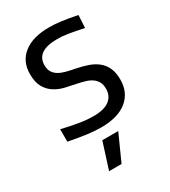

<svg xmlns="http://www.w3.org/2000/svg" viewBox="-189 -646 849 960"><g transform="rotate(-30 235.5 -166.5)"><path d="M228 11Q192 11 150 5.5Q108 0 45 -12V-84Q95 -72 139.5 -64.5Q184 -57 224 -57Q284 -57 314.5 -80Q345 -103 345 -145Q345 -168 337 -183.5Q329 -199 314 -210Q299 -221 278 -227.5Q257 -234 232 -239Q201 -245 169 -252.5Q137 -260 111 -276.5Q85 -293 68.5 -321.5Q52 -350 52 -398Q52 -471 104.5 -512Q157 -553 251 -553Q268 -553 284 -552Q300 -551 318 -548.5Q336 -546 358 -542.5Q380 -539 410 -533L406 -460Q355 -471 321 -476.5Q287 -482 258 -482Q137 -482 137 -400Q137 -376 146.5 -360.5Q156 -345 173 -335Q190 -325 213 -319Q236 -313 263 -308Q299 -301 329.5 -290.5Q360 -280 382.5 -262Q405 -244 417.5 -216.5Q430 -189 430 -149Q430 -74 377.5 -31.5Q325 11 228 11ZM200 69H292L224 220H152Z"/></g></svg>

Font: EncodeSans
Style: Regular
Weight: 400
Designer: Pablo Impallari, Andres Torresi
Foundry: Pablo Impallari, Andres Torresi
Version: Version 1.000; ttfautohint (v1.4.1)